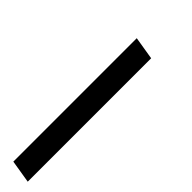

<svg xmlns="http://www.w3.org/2000/svg" viewBox="36 -206 528 528"><g transform="rotate(-45 300.0 58.5)"><path d="M481 92H1L12 25H492Z"/></g></svg>

Font: JetBrains Mono Semi Light
Style: Italic
Weight: 350
Italic angle: -9°
Monospace: yes
Designer: Philipp Nurullin, Konstantin Bulenkov
Foundry: JetBrains
Version: 2.002